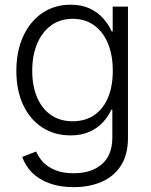

<svg xmlns="http://www.w3.org/2000/svg" viewBox="-20 -563 628 797"><path d="M286.1 213.9Q229 213.9 185.8 198.2Q142.6 182.6 114 154.3Q85.4 126 72.3 88.4L129.9 65.9Q140.6 90.8 160.4 111.3Q180.2 131.8 211.2 144Q242.2 156.2 286.1 156.2Q359.4 156.2 402.8 118.7Q446.3 81.1 446.3 6.8V-107.4H441.9Q429.2 -79.1 406.7 -54.9Q384.3 -30.8 351.1 -15.9Q317.9 -1 272.5 -1Q207 -1 156.2 -33.4Q105.5 -65.9 76.7 -126.2Q47.9 -186.5 47.9 -268.6Q47.9 -350.6 76.4 -412.6Q105 -474.6 155.8 -509Q206.5 -543.5 272.9 -543.5Q319.3 -543.5 352.8 -527.6Q386.2 -511.7 408.7 -486.3Q431.2 -460.9 443.4 -432.6H447.8V-535.6H511.2V8.8Q511.2 79.1 481.9 124.5Q452.6 169.9 401.6 191.9Q350.6 213.9 286.1 213.9ZM281.7 -59.6Q333.5 -59.6 370.8 -85Q408.2 -110.4 428.2 -157.5Q448.2 -204.6 448.2 -269.5Q448.2 -333 428.5 -381.6Q408.7 -430.2 371.3 -457.5Q334 -484.9 281.7 -484.9Q229.5 -484.9 191.9 -457.3Q154.3 -429.7 134 -381.1Q113.8 -332.5 113.8 -269.5Q113.8 -206.1 134 -158.7Q154.3 -111.3 191.9 -85.4Q229.5 -59.6 281.7 -59.6Z"/></svg>

Font: Inter 20pt Light
Style: Regular
Weight: 300
Version: Version 4.001;git-66647c0bb